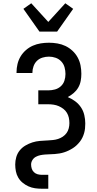

<svg xmlns="http://www.w3.org/2000/svg" viewBox="-20 -943 590 1173"><path d="M235 210Q214 210 193.5 207Q173 204 154 195.5Q135 187 118.5 173.5Q102 160 91.5 142Q81 124 77 103.5Q73 83 73 62Q73 39 79.5 16.5Q86 -6 100.5 -24Q115 -42 135.5 -54Q156 -66 178 -73Q200 -80 223 -82Q246 -84 269 -85H271Q287 -86 303 -87.5Q319 -89 334.5 -94Q350 -99 363.5 -108Q377 -117 386.5 -130Q396 -143 400 -159Q404 -175 404 -191Q404 -208 400.5 -224Q397 -240 388.5 -254Q380 -268 367 -278Q354 -288 339 -294.5Q324 -301 307.5 -303.5Q291 -306 275 -306H214V-391H275Q296 -391 316 -396.5Q336 -402 351.5 -416Q367 -430 373.5 -450Q380 -470 380 -491Q380 -511 374.5 -531.5Q369 -552 354.5 -567.5Q340 -583 320 -590Q300 -597 279 -597Q259 -597 239.5 -591Q220 -585 206 -571.5Q192 -558 185 -538.5Q178 -519 178 -500V-497H81V-502Q81 -527 87 -552Q93 -577 106 -598.5Q119 -620 138.5 -637Q158 -654 181 -664Q204 -674 229 -678Q254 -682 279 -682Q305 -682 331 -677.5Q357 -673 380 -662Q403 -651 422.5 -633Q442 -615 454.5 -592Q467 -569 472 -543.5Q477 -518 477 -492Q477 -470 473 -448.5Q469 -427 458 -408Q447 -389 430 -374.5Q413 -360 394 -350Q418 -340 439 -324.5Q460 -309 474.5 -287.5Q489 -266 495 -240Q501 -214 501 -189Q501 -174 499.5 -159Q498 -144 494 -130Q490 -116 483.5 -102.5Q477 -89 468 -77.5Q459 -66 448.5 -56Q438 -46 425.5 -38Q413 -30 399.5 -23.5Q386 -17 372 -12.5Q358 -8 343.5 -5.5Q329 -3 314.5 -2Q300 -1 285.5 -0.5Q271 0 256 1Q241 2 226.5 5Q212 8 199 15Q186 22 178 35Q170 48 170 62Q170 75 174 87.5Q178 100 187.5 109Q197 118 209.5 121.5Q222 125 235 125H275V210ZM221 -750 123 -889 171 -923 275 -809 379 -923 427 -889 329 -750Z"/></svg>

Font: Lode Dark Term
Style: Bold
Weight: 700
Monospace: yes
Designer: Belleve Invis
Foundry: Belleve Invis
Version: Version 29.2.0